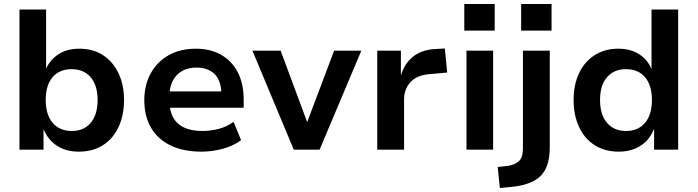

<svg xmlns="http://www.w3.org/2000/svg" viewBox="-20 -753 3510 966"><path d="M376 10Q314 10 268.5 -18.5Q223 -47 200 -101H199V0H78V-705H212V-408Q233 -454 275.5 -481Q318 -508 379 -508Q449 -508 499 -475Q549 -442 576.5 -384Q604 -326 604 -250Q604 -173 576.5 -114Q549 -55 498 -22.5Q447 10 376 10ZM341 -94Q402 -94 436.5 -135Q471 -176 471 -250Q471 -324 436 -364.5Q401 -405 340 -405Q279 -405 244.5 -364.5Q210 -324 210 -250Q210 -176 245 -135Q280 -94 341 -94Z M994 10Q902 10 837.5 -21.5Q773 -53 739.5 -111Q706 -169 706 -249Q706 -324 737.5 -382.5Q769 -441 827.5 -474.5Q886 -508 965 -508Q1039 -508 1093 -477Q1147 -446 1176.5 -389Q1206 -332 1206 -251V-211H811V-293H1109L1094 -275Q1094 -345 1061 -379Q1028 -413 968 -413Q927 -413 896.5 -396Q866 -379 849 -346Q832 -313 832 -265V-252Q832 -197 851 -162.5Q870 -128 907 -111Q944 -94 999 -94Q1039 -94 1080 -104.5Q1121 -115 1155 -140L1193 -48Q1153 -18 1099.5 -4Q1046 10 994 10Z M1458 0 1250 -498H1392L1528 -132H1523L1661 -498H1798L1588 0Z M1878 0V-498H1997V-376H1998Q2015 -433 2057 -467Q2099 -501 2163 -506L2218 -509L2230 -388L2140 -380Q2078 -375 2045.5 -340Q2013 -305 2013 -252V0Z M2316 -599V-733H2469V-599ZM2327 0V-498H2461V0Z M2602 -599V-733H2755V-599ZM2495 193 2484 87 2532 82Q2570 77 2590.5 58Q2611 39 2611 -6V-498H2746V-12Q2746 35 2735.5 70.5Q2725 106 2702 130Q2679 154 2641 168.5Q2603 183 2547 188Z M3093 10Q3023 10 2972 -22.5Q2921 -55 2893.5 -114Q2866 -173 2866 -250Q2866 -326 2893 -384Q2920 -442 2971 -475Q3022 -508 3091 -508Q3152 -508 3194.5 -481Q3237 -454 3257 -408H3258V-705H3392V0H3271V-101H3269Q3247 -47 3201 -18.5Q3155 10 3093 10ZM3130 -94Q3191 -94 3225.5 -135Q3260 -176 3260 -250Q3260 -324 3225.5 -364.5Q3191 -405 3130 -405Q3069 -405 3034 -364.5Q2999 -324 2999 -250Q2999 -176 3034 -135Q3069 -94 3130 -94Z"/></svg>

Font: Nunito Sans 8pt
Style: Bold
Weight: 700
Version: Version 3.101;gftools[0.9.27]